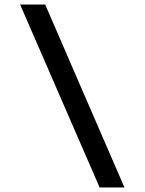

<svg xmlns="http://www.w3.org/2000/svg" viewBox="-20 -790 640 850"><path d="M531 40H421L69 -770H180Z"/></svg>

Font: M PLUS Code Latin Expanded Medium
Style: Regular
Weight: 500
Width: 7
Designer: Coji Morishita
Foundry: UNDERFOREST DESIGN
Version: Version 1.002; ttfautohint (v1.8.3)